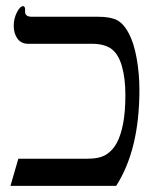

<svg xmlns="http://www.w3.org/2000/svg" viewBox="-20 -608 529 628"><path d="M436 -314Q436 -118.2 359.9 0H14.2L40 -88.9H267.1Q305.7 -88.9 327.4 -102.5Q349.1 -116.2 362.3 -141.1Q375.5 -166 382.8 -204.3Q390.1 -242.7 390.1 -297.9Q390.1 -351.1 378.9 -390.9Q367.7 -430.7 344.7 -447.8Q321.8 -464.8 279.8 -464.8H71.8Q49.3 -464.8 37.1 -481.7Q24.9 -498.5 24.9 -523.9Q24.9 -546.9 35.2 -567.4Q45.4 -587.9 56.2 -587.9Q58.6 -587.9 60.3 -585Q62 -582 62 -579.1V-569.8Q62 -553.2 84 -553.2H300.8Q341.8 -553.2 363 -542Q384.3 -530.8 401.1 -499.3Q418 -467.8 427 -417.2Q436 -366.7 436 -314Z"/></svg>

Font: Times New Roman
Style: Regular
Weight: 400
Designer: Steve Matteson
Foundry: Ascender Corporation
Version: Version 2.00.3